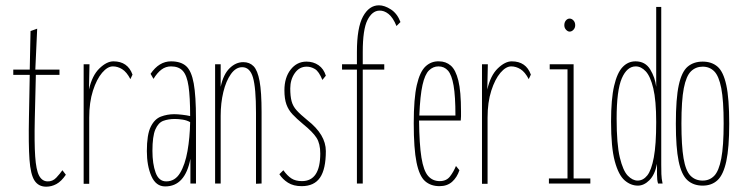

<svg xmlns="http://www.w3.org/2000/svg" viewBox="-20 -691 2790 723"><path d="M154 12Q125 12 110 -11Q95 -34 91 -90.5Q87 -147 89 -248L92 -409H30V-429H92L95 -574L120 -583L113 -429H204V-409H115L111 -243Q109 -153 112.5 -102Q116 -51 127 -30Q138 -9 158 -8Q178 -7 192 -22Q206 -37 215 -50L228 -33Q211 -8 192.5 2Q174 12 154 12Z M295 1V-449H317L315 -354Q327 -407 354.5 -433.5Q382 -460 407 -460Q461 -460 479 -410L471 -393Q457 -420 440 -430.5Q423 -441 405 -441Q385 -441 364.5 -417Q344 -393 330 -349.5Q316 -306 316 -248V1Z M602 11Q567 11 550 -28Q533 -67 533 -122Q533 -184 547.5 -213.5Q562 -243 586 -252Q610 -261 636 -261Q648 -261 665.5 -259Q683 -257 696 -254Q696 -325 690 -366Q684 -407 668.5 -424Q653 -441 624 -441Q604 -441 588 -429Q572 -417 558 -394L547 -413Q579 -460 624 -460Q661 -460 681 -442Q701 -424 709.5 -377Q718 -330 718 -243V0H697V-93Q677 11 602 11ZM554 -123Q554 -74 566 -41Q578 -8 606 -8Q639 -8 658 -39.5Q677 -71 686 -122Q695 -173 696 -231Q684 -238 668 -240.5Q652 -243 639 -243Q614 -243 595 -236Q576 -229 565 -203.5Q554 -178 554 -123Z M790 0V-449H811V-364Q821 -411 844.5 -434Q868 -457 896 -457Q920 -457 935 -441.5Q950 -426 957.5 -385.5Q965 -345 965 -269V0L944 1V-266Q944 -361 932.5 -399.5Q921 -438 892 -438Q868 -438 849.5 -412Q831 -386 821 -344.5Q811 -303 811 -255V0Z M1116 10Q1085 10 1064.5 -3Q1044 -16 1032 -35L1047 -50Q1062 -29 1077.5 -19Q1093 -9 1117 -9Q1186 -9 1186 -113Q1186 -150 1172 -172Q1158 -194 1121 -224Q1097 -244 1081.5 -260.5Q1066 -277 1058.5 -298Q1051 -319 1051 -351Q1051 -399 1074.5 -429Q1098 -459 1134 -459Q1160 -459 1179.5 -445.5Q1199 -432 1207 -406L1194 -390Q1181 -422 1166 -431Q1151 -440 1135 -440Q1107 -440 1090 -415.5Q1073 -391 1073 -358Q1073 -329 1078 -310Q1083 -291 1097 -275.5Q1111 -260 1138 -238Q1207 -184 1207 -122Q1207 -54 1185 -22Q1163 10 1116 10Z M1324 0V-429H1268V-449H1324V-495Q1324 -587 1347 -629Q1370 -671 1407 -671Q1428 -671 1452 -655.5Q1476 -640 1488 -608L1473 -593Q1460 -625 1443 -638.5Q1426 -652 1408 -651Q1381 -650 1363.5 -615Q1346 -580 1346 -495V-449H1427V-429H1346V0Z M1635 10Q1602 10 1580.5 -9Q1559 -28 1548.5 -79.5Q1538 -131 1538 -227Q1538 -320 1549.5 -370.5Q1561 -421 1582.5 -441Q1604 -461 1633 -460Q1659 -460 1677.5 -444Q1696 -428 1706 -387.5Q1716 -347 1716 -271Q1716 -261 1716 -253Q1716 -245 1715 -237H1558Q1559 -147 1567 -97.5Q1575 -48 1592 -28.5Q1609 -9 1636 -9Q1661 -9 1674.5 -26.5Q1688 -44 1697 -66L1710 -50Q1701 -23 1682.5 -6.5Q1664 10 1635 10ZM1559 -256H1695Q1695 -329 1688 -369Q1681 -409 1667 -425Q1653 -441 1631 -441Q1611 -441 1595.5 -426Q1580 -411 1571 -371Q1562 -331 1559 -256Z M1795 1V-449H1817L1815 -354Q1827 -407 1854.5 -433.5Q1882 -460 1907 -460Q1961 -460 1979 -410L1971 -393Q1957 -420 1940 -430.5Q1923 -441 1905 -441Q1885 -441 1864.5 -417Q1844 -393 1830 -349.5Q1816 -306 1816 -248V1Z M2047 0V-19H2117V-430H2050V-449H2140V-19H2203V0ZM2125 -572Q2118 -572 2111.5 -579Q2105 -586 2105 -596Q2105 -607 2111 -614Q2117 -621 2125 -621Q2133 -621 2139.5 -614Q2146 -607 2146 -596Q2146 -586 2139.5 -579Q2133 -572 2125 -572Z M2382 8Q2355 8 2332 -12Q2309 -32 2295 -84Q2281 -136 2281 -233Q2281 -318 2292.5 -367.5Q2304 -417 2324.5 -438.5Q2345 -460 2373 -460Q2410 -460 2428.5 -429.5Q2447 -399 2451 -364V-665H2470V-71Q2470 -53 2470.5 -35.5Q2471 -18 2475 0H2458Q2454 -12 2454 -34Q2454 -56 2454 -74Q2446 -33 2425.5 -12.5Q2405 8 2382 8ZM2381 -11Q2402 -11 2417.5 -30.5Q2433 -50 2442 -98Q2451 -146 2451 -231Q2451 -313 2440 -358.5Q2429 -404 2411.5 -422.5Q2394 -441 2374 -441Q2341 -441 2321.5 -396Q2302 -351 2302 -244Q2302 -148 2314 -98Q2326 -48 2344 -29.5Q2362 -11 2381 -11Z M2626 8Q2591 8 2568.5 -12.5Q2546 -33 2535.5 -84Q2525 -135 2525 -225Q2525 -320 2536 -370.5Q2547 -421 2569.5 -440Q2592 -459 2626 -459Q2660 -459 2682 -440Q2704 -421 2715 -370.5Q2726 -320 2726 -225Q2726 -135 2715 -84Q2704 -33 2682 -12.5Q2660 8 2626 8ZM2626 -11Q2652 -11 2669.5 -29Q2687 -47 2696 -94Q2705 -141 2705 -226Q2705 -313 2696 -359Q2687 -405 2669.5 -422.5Q2652 -440 2626 -440Q2600 -440 2582 -422.5Q2564 -405 2555 -359Q2546 -313 2546 -226Q2546 -142 2554 -95Q2562 -48 2580 -29.5Q2598 -11 2626 -11Z"/></svg>

Font: Inconsolata UltraCondensed ExtraLight
Style: Regular
Weight: 200
Width: 1
Monospace: yes
Designer: Raph Levien, Cyreal, Brenton Simpson
Foundry: Raph Levien, Cyreal, Google
Version: Version 3.100; ttfautohint (v1.8.4.7-5d5b)